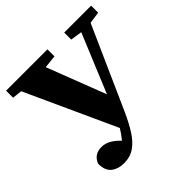

<svg xmlns="http://www.w3.org/2000/svg" viewBox="-190 -813 1044 1044"><g transform="rotate(-45 332.0 -290.5)"><path d="M454 -603V-657H661V-603L593 -593L382 -120Q356 -62 328 -17.5Q300 27 265 51.5Q230 76 181 76Q138 76 109 53.5Q80 31 80 -22Q100 -74 157 -74Q185 -74 210 -60Q235 -46 260 -19Q271 -32 281 -46Q291 -60 301 -76L63 -597L7 -603V-657H325V-603L250 -595L381 -255L521 -593Z"/></g></svg>

Font: Source Serif Pro
Style: Bold
Weight: 700
Designer: Frank Grießhammer
Foundry: Adobe Systems Incorporated
Version: Version 3.001;hotconv 1.0.111;makeotfexe 2.5.65597